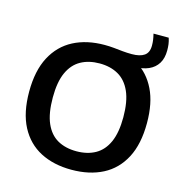

<svg xmlns="http://www.w3.org/2000/svg" viewBox="-127 -1003 1070 1128"><g transform="rotate(15 408.0 -439.0)"><path d="M408 9.5Q299.5 9.5 219 -32.2Q138.5 -74 94.2 -158.2Q50 -242.5 50 -370Q50 -497.5 94.5 -581.8Q139 -666 219.5 -707.8Q300 -749.5 408 -749.5Q437 -749.5 464.5 -746.8Q492 -744 519.2 -741.2Q546.5 -738.5 575 -738.5Q625 -738.5 651 -756.8Q677 -775 677 -817.5Q677 -835 674.8 -851.2Q672.5 -867.5 667.5 -888H760Q766.5 -868 768.8 -850.5Q771 -833 771 -813Q771 -765.5 751.5 -734Q732 -702.5 696.2 -686.5Q660.5 -670.5 611 -670.5L615 -697.5Q686.5 -655 726.5 -573.2Q766.5 -491.5 766.5 -370Q766.5 -242 722.2 -157.8Q678 -73.5 597.5 -32Q517 9.5 408 9.5ZM408 -103Q474.5 -103 523 -130.2Q571.5 -157.5 597.5 -215.8Q623.5 -274 623.5 -367Q623.5 -463 597 -522.5Q570.5 -582 522.2 -609.5Q474 -637 408 -637Q342.5 -637 294 -610Q245.5 -583 219.2 -525Q193 -467 193 -373Q193 -276 219 -216.8Q245 -157.5 293.2 -130.2Q341.5 -103 408 -103Z"/></g></svg>

Font: Encode Sans SemiExpanded SemiBold
Style: Regular
Weight: 600
Width: 6
Designer: Multiple Designers
Foundry: Impallari Type
Version: Version 3.002